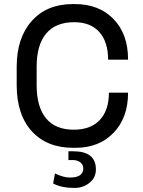

<svg xmlns="http://www.w3.org/2000/svg" viewBox="-20 -716 703 943"><path d="M348 -696Q466 -696 537.5 -622.5Q609 -549 609 -423H511Q511 -510 468 -558.5Q425 -607 344 -607Q254 -607 207 -551.5Q160 -496 160 -388V-298Q160 -191 206 -135Q252 -79 342 -79Q426 -79 470.5 -127Q515 -175 515 -261H609Q609 -138 538 -64Q467 10 351 10H340Q210 10 136 -71.5Q62 -153 62 -298V-388Q62 -530 136 -613Q210 -696 337 -696ZM250 136Q292 156 323 156Q389 156 389 111Q389 92 374 81Q359 70 337 70H316V27H340Q451 27 451 116Q451 157 419.5 182Q388 207 346 207Q281 207 241 185Z"/></svg>

Font: Chivo
Style: Regular
Weight: 400
Designer: Hector Gatti
Foundry: Omnibus-Type
Version: Version 1.007;PS 001.007;hotconv 1.0.88;makeotf.lib2.5.64775